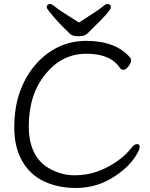

<svg xmlns="http://www.w3.org/2000/svg" viewBox="-20 -916 743 954"><path d="M660 -150Q626 -91 556 -44Q467 18 357 18Q270 18 200.5 -14Q131 -46 91 -114.5Q51 -183 51 -282Q51 -381 78 -457.5Q105 -534 153.5 -591.5Q202 -649 267 -681Q332 -713 408 -713Q557 -713 628 -628Q631 -624 631 -613.5Q631 -603 618 -586Q605 -569 593.5 -569Q582 -569 576 -578Q530 -649 409.5 -649Q289 -649 208 -550Q123 -449 123 -288.5Q123 -128 238 -72Q292 -45 350.5 -45Q409 -45 460 -62.5Q511 -80 558 -112Q605 -144 636 -185Q648 -200 661 -200Q674 -200 674 -187Q674 -174 660 -150ZM372 -804Q407 -827 441 -848.5Q475 -870 490 -883Q505 -896 513 -896Q531 -896 531 -879.5Q531 -863 444 -779L416 -751Q401 -736 371.5 -736Q342 -736 331 -745Q261 -811 224 -860Q212 -875 212 -880Q212 -896 230 -896Q238 -896 253 -883Q268 -870 302.5 -848.5Q337 -827 372 -804Z"/></svg>

Font: LXGW WenKai Lite
Style: Regular
Weight: 400
Designer: LXGW / Fontworks Inc.
Foundry: LXGW / Fontworks Inc.
Version: Version 1.511; March 25, 2025